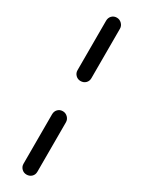

<svg xmlns="http://www.w3.org/2000/svg" viewBox="-240 -753 727 972"><g transform="rotate(30 123.5 -266.5)"><path d="M83 -394.5V-683.6Q83 -701.2 94.2 -712.9Q105.5 -724.6 123 -724.6Q139.6 -724.6 151.9 -712.4Q164.1 -700.2 164.1 -683.6V-394.5Q164.1 -377 152.3 -365.7Q140.6 -354.5 123 -354.5Q106.4 -354.5 94.7 -366.2Q83 -377.9 83 -394.5ZM83 152.3V-136.7Q83 -154.3 94.2 -166Q105.5 -177.7 123 -177.7Q139.6 -177.7 151.9 -165.5Q164.1 -153.3 164.1 -136.7V152.3Q164.1 169.9 152.3 181.2Q140.6 192.4 123 192.4Q106.4 192.4 94.7 180.7Q83 168.9 83 152.3Z"/></g></svg>

Font: jf-openhuninn-2.1
Style: Regular
Weight: 400
Designer: [Kosugi Maru]
Designed by MOTOYA      

[Varela Round]
Joe Prince (Latin component); Avraham Cornfeld (Hebrew component)
Foundry: justfont Co., Ltd.
Version: 2.1